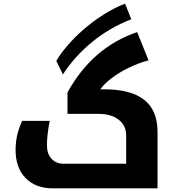

<svg xmlns="http://www.w3.org/2000/svg" viewBox="-20 -1027 954 1047"><path d="M268 0Q174 0 119.5 -56Q65 -112 65 -209Q65 -252 74 -291Q83 -330 101 -368H251Q236 -289 236 -235Q236 -188 261 -161Q286 -134 328 -134H668V-288Q668 -342 627.5 -374Q587 -406 518 -406H348V-523Q416 -646 510.5 -728Q605 -810 728 -852L790 -698Q734 -683 682 -657.5Q630 -632 589.5 -601.5Q549 -571 527 -540H548Q694 -540 766.5 -482.5Q839 -425 839 -308V0ZM287 -695Q309 -733 347 -777.5Q385 -822 435.5 -866Q486 -910 544 -947Q602 -984 662 -1007L696 -922Q579 -877 483 -798.5Q387 -720 323 -621Z"/></svg>

Font: Noto Kufi Arabic ExtraBold
Style: Regular
Weight: 800
Designer: Monotype Design Team, David Williams, Khaled Hosny
Foundry: Google LLC
Version: Version 2.109; ttfautohint (v1.8.4.7-5d5b)